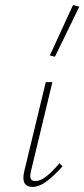

<svg xmlns="http://www.w3.org/2000/svg" viewBox="-20 -731 332 755"><path d="M176 -513 267 -711 292 -705 196 -508ZM72 -32Q72 -43 75 -56L160 -408H186L102 -59Q99 -47 99 -39Q99 -19 119 -19Q138 -19 161 -36.5Q184 -54 214 -89L226 -77Q190 -37 161.5 -16.5Q133 4 108 4Q72 4 72 -32Z"/></svg>

Font: Ysabeau Infant Extralight
Style: Italic
Weight: 200
Italic angle: -12°
Designer: Christian Thalmann (Catharsis Fonts)
Version: Version 0.003